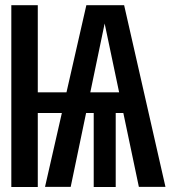

<svg xmlns="http://www.w3.org/2000/svg" viewBox="-20 -728 665 748"><path d="M624.6 0H521L460.5 -287.7H430.8V0.5H345.1V-287.7H315.4L255.4 0H155.4L221 -287.7H127.2V0.5H24.1V-707.7H127.2V-368.2H239L316.4 -707.7H463.6ZM387.7 -636.4 331.8 -368.2H444.1Z"/></svg>

Font: Fira Code Fixed Medium
Style: Regular
Weight: 500
Monospace: yes
Designer: Carrois Corporate, Edenspiekermann AG, Nikita Prokopov
Foundry: Carrois Corporate, Edenspiekermann AG, Nikita Prokopov
Version: Version 5.002